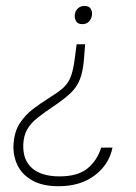

<svg xmlns="http://www.w3.org/2000/svg" viewBox="-20 -610 472 664"><path d="M274.5 -457 270.5 -406.5Q267 -362 256 -334.8Q245 -307.5 223 -287Q201 -266.5 164.5 -242Q132.5 -220.5 109.8 -202.5Q87 -184.5 74.5 -163.2Q62 -142 60.5 -110.5Q58.5 -56.5 91.2 -28.2Q124 0 186 0Q248.5 0 282 -27Q315.5 -54 330 -99.5H369Q357.5 -41.5 308 -3.8Q258.5 34 182.5 34Q127 34 91.5 14Q56 -6 40 -39.8Q24 -73.5 27 -113.5Q30 -156 49 -184.5Q68 -213 94 -232.8Q120 -252.5 144 -267.5Q177 -288 195.5 -303.5Q214 -319 223.5 -341.8Q233 -364.5 238.5 -407L245 -457ZM272.5 -589.5Q287.5 -589.5 293.5 -580Q299.5 -570.5 298 -558Q296.5 -545 288 -535.8Q279.5 -526.5 265 -526.5Q248.5 -526.5 243 -537Q237.5 -547.5 238.5 -558.5Q240 -572 249.2 -580.8Q258.5 -589.5 272.5 -589.5Z"/></svg>

Font: Karla ExtraLight
Style: Italic
Weight: 250
Italic angle: -8°
Designer: Jonathan Pinhorn
Version: Version 2.004;gftools[0.9.33]